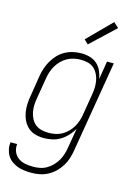

<svg xmlns="http://www.w3.org/2000/svg" viewBox="-146 -827 789 1123"><g transform="rotate(15 248.0 -265.5)"><path d="M161 223Q139 223 117.5 220.5Q96 218 77 211Q58 204 41 192Q24 180 13.5 163Q3 146 -1.5 125Q-6 104 -3 82H37Q34 107 43 128.5Q52 150 70.5 163.5Q89 177 112.5 181.5Q136 186 161 186Q181 186 202 182Q223 178 242 167Q261 156 277 139.5Q293 123 303.5 104.5Q314 86 320.5 65.5Q327 45 330 24L350 -94Q337 -71 318.5 -51Q300 -31 277 -17Q254 -3 228.5 2.5Q203 8 178 8Q151 8 126 1Q101 -6 82.5 -22.5Q64 -39 53 -61.5Q42 -84 37.5 -109.5Q33 -135 34.5 -162Q36 -189 41 -215L60 -335Q64 -360 72 -384Q80 -408 93 -430.5Q106 -453 124.5 -472.5Q143 -492 166 -504.5Q189 -517 214 -522.5Q239 -528 263 -528Q290 -528 315 -521Q340 -514 358.5 -497.5Q377 -481 387.5 -458Q398 -435 402 -410L420 -520H461L369 30Q365 55 357.5 79.5Q350 104 336 127Q322 150 302.5 169Q283 188 259.5 200.5Q236 213 211 218Q186 223 161 223ZM197 -29Q217 -29 237.5 -33Q258 -37 277 -47.5Q296 -58 311.5 -73.5Q327 -89 338 -107.5Q349 -126 355.5 -146.5Q362 -167 365 -187Q370 -217 375 -247Q380 -277 385 -307Q389 -329 390 -351Q391 -373 387.5 -394Q384 -415 374.5 -434Q365 -453 350 -466.5Q335 -480 314 -485.5Q293 -491 271 -491Q250 -491 229 -486.5Q208 -482 189 -471.5Q170 -461 154 -445Q138 -429 127 -410Q116 -391 109.5 -370.5Q103 -350 100 -329L80 -209Q76 -187 75 -165.5Q74 -144 78 -123Q82 -102 91.5 -83.5Q101 -65 117 -52Q133 -39 154 -34Q175 -29 197 -29ZM285 -588 260 -612 401 -754 432 -726Z"/></g></svg>

Font: Iosevka SS04 XLt Obl
Style: Regular
Weight: 200
Italic angle: -9°
Monospace: yes
Designer: Belleve Invis
Foundry: Belleve Invis
Version: Version 19.0.0; ttfautohint (v1.8.4)